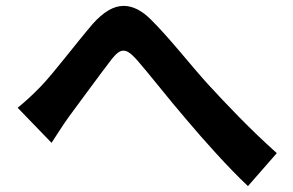

<svg xmlns="http://www.w3.org/2000/svg" viewBox="-20 -653 996 652"><path d="M40 -287 155 -168C172 -193 193 -228 215 -258C255 -312 323 -405 360 -453C375 -471 386 -481 399 -481C411 -481 423 -473 439 -456C484 -406 554 -315 613 -247C673 -176 754 -85 822 -21L920 -133C829 -214 749 -299 688 -365C632 -426 556 -524 492 -587C461 -618 430 -633 400 -633C365 -633 331 -612 295 -572C237 -504 163 -406 120 -361C91 -331 68 -310 40 -287Z"/></svg>

Font: Kinto Sans
Style: Bold
Weight: 700
Designer: Authors: Ryoko NISHIZUKA  (kana & ideographs); Paul D. Hunt (Latin, Greek & Cyrillic); Wenlong ZHANG  (bopomofo); Sandol
Foundry: Adobe Systems Incorporated, ookami Inc.
Version: Version 0.001